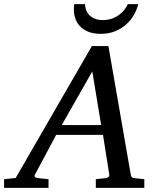

<svg xmlns="http://www.w3.org/2000/svg" viewBox="-73 -910 766 930"><path d="M374 -564 226.1 -304.2H417ZM391.1 0V-42L437 -46.9Q459 -49.8 456.1 -65.9L425.8 -256.8H199.2L97.2 -65.9Q91.8 -56.2 96.9 -52.2Q102.1 -48.3 116.2 -46.9L162.1 -42V0H-53.2V-42L2.9 -47.9L372.1 -687H452.1L560.1 -65.9Q561.5 -56.2 565.4 -52Q569.3 -47.9 580.1 -46.9L626 -42V0ZM596.7 -890.1Q590.8 -864.7 576.4 -839.1Q562 -813.5 539.3 -792.7Q516.6 -772 485.6 -759Q454.6 -746.1 415 -746.1Q379.4 -746.1 354.5 -756.3Q329.6 -766.6 314.2 -783.2Q298.8 -799.8 291.7 -820.8Q284.7 -841.8 284.7 -863.3Q284.7 -869.1 285.2 -876Q285.6 -882.8 286.6 -890.1H338.9Q339.8 -868.2 347.9 -853.3Q356 -838.4 368.2 -829.3Q380.4 -820.3 395.3 -816.4Q410.2 -812.5 424.8 -812.5Q439.9 -812.5 457.3 -816.4Q474.6 -820.3 491 -829.6Q507.3 -838.9 521.7 -853.8Q536.1 -868.7 545.9 -890.1Z"/></svg>

Font: Charis SIL Afr
Style: Italic
Weight: 400
Italic angle: -11°
Foundry: SIL International
Version: Version 5.000